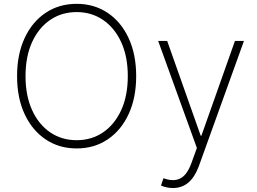

<svg xmlns="http://www.w3.org/2000/svg" viewBox="-20 -757 1326 992"><path d="M683.6 -363.6Q683.6 -251.4 644.5 -167.3Q605.5 -83.1 536 -36.6Q466.6 9.9 376.1 9.9Q285.2 9.9 215.7 -36.8Q146.3 -83.5 107.2 -167.4Q68.2 -251.4 68.2 -363.6Q68.2 -476.2 107.2 -560.2Q146.3 -644.2 215.7 -690.7Q285.2 -737.2 376.1 -737.2Q466.6 -737.2 536 -690.7Q605.5 -644.2 644.5 -560.2Q683.6 -476.2 683.6 -363.6ZM640.3 -363.6Q640.3 -464.8 606.2 -539.1Q572.1 -613.3 512.6 -653.9Q453.1 -694.6 376.1 -694.6Q299 -694.6 239.3 -654.1Q179.7 -613.6 145.8 -539.4Q111.9 -465.2 111.9 -363.6Q111.9 -263.1 145.6 -188.7Q179.3 -114.3 238.8 -73.5Q298.3 -32.7 376.1 -32.7Q453.1 -32.7 512.8 -73.3Q572.4 -114 606.4 -188.4Q640.3 -262.8 640.3 -363.6ZM872.9 214.5Q856.5 214.5 840.6 210.9Q824.6 207.4 811.8 201.7L824.6 163.7Q875.4 182.9 911 165.1Q946.7 147.4 969.1 85.2L997.2 7.5L797.2 -545.5H843.8L1017 -55.8H1020.6L1193.9 -545.5H1240.4L1007.1 102.3Q965.2 215.2 872.9 214.5Z"/></svg>

Font: Inter UI Extra Light
Style: Regular
Weight: 200
Designer: Rasmus Andersson
Foundry: rsms
Version: 3.2;8d6f07862